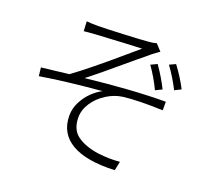

<svg xmlns="http://www.w3.org/2000/svg" viewBox="-131 -932 1263 1139"><g transform="rotate(20 500.0 -362.0)"><path d="M312 -736Q349 -736 468.5 -741.5Q588 -747 627 -751Q649 -752 674 -759L711 -719Q681 -698 670 -689Q645 -668 632.5 -657.5Q620 -647 595 -627Q407 -468 342 -418Q473 -433 604 -442Q735 -451 843 -451V-397Q765 -400 699.5 -398.5Q634 -397 591 -391Q541 -384 493.5 -354Q446 -324 416.5 -279.5Q387 -235 387 -187Q387 -110 437 -74Q487 -38 569 -26Q610 -21 643 -20.5Q676 -20 709 -23L697 34Q519 42 426 -12.5Q333 -67 333 -179Q333 -224 354 -265Q375 -306 406 -336Q437 -366 469 -382Q240 -362 83 -336L77 -389Q163 -399 249 -409Q346 -478 555 -658L603 -699L496 -694Q434 -691 403.5 -689Q373 -687 313 -684L242 -678L239 -739Q271 -736 312 -736ZM800 -513 759 -493Q743 -527 722.5 -562Q702 -597 681 -626L721 -645Q769 -576 800 -513ZM906 -552 866 -532Q828 -606 785 -664L824 -682Q874 -615 906 -552Z"/></g></svg>

Font: 寒蝉端黑体 Light
Style: Regular
Weight: 300
Designer: ChillDuanSans {Warren2060}; 
Source Han Sans {Ryoko NISHIZUKA 西塚涼子 (kana, bopomofo & ideographs); Paul D. Hunt (Latin, G
Foundry: ChillType&Adobe
Version: Version 1.300;Glyphs 3.3 (3306)